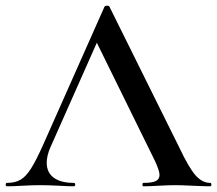

<svg xmlns="http://www.w3.org/2000/svg" viewBox="-27 -654 762 674"><path d="M-2 -12Q26 -12 45 -23Q64 -34 82 -62.5Q100 -91 125 -147L340 -631Q342 -634 349 -634Q356 -634 357 -631L602 -137Q636 -65 659.5 -38.5Q683 -12 711 -12Q715 -12 715 -6Q715 0 711 0Q692 0 650 -2Q608 -4 589 -4Q564 -4 530 -2Q496 0 477 0Q473 0 473 -6Q473 -12 477 -12Q507 -12 520 -18.5Q533 -25 533 -40Q533 -55 516 -91L307 -516L348 -583L150 -137Q137 -107 137 -83Q137 -48 162 -30Q187 -12 232 -12Q237 -12 237 -6Q237 0 232 0Q214 0 180 -2Q142 -4 114 -4Q87 -4 51 -2Q19 0 -2 0Q-7 0 -7 -6Q-7 -12 -2 -12Z"/></svg>

Font: Cormorant Garamond SemiBold
Style: Regular
Weight: 600
Designer: Christian Thalmann (Catharsis Fonts)
Foundry: Catharsis Fonts
Version: Version 4.000